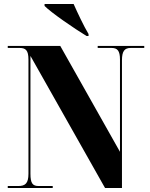

<svg xmlns="http://www.w3.org/2000/svg" viewBox="-20 -945 752 965"><path d="M415 -764H425V-774C401 -814 370 -880 350 -925H204V-915C239 -880 353 -802 415 -764ZM19 0H245V-10H175C144 -10 133 -23 133 -72V-664L508 0H593V-642C593 -688 606 -704 637 -704H705V-714H471V-704H541C570 -704 583 -690 583 -646V-182L283 -714H19V-704H79C109 -704 123 -692 123 -646V-72C123 -23 107 -10 71 -10H19Z"/></svg>

Font: Noto Serif Display Condensed Black
Style: Regular
Weight: 900
Width: 3
Designer: Monotype Design Team
Foundry: Monotype Imaging Inc.
Version: Version 2.009